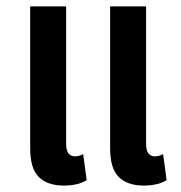

<svg xmlns="http://www.w3.org/2000/svg" viewBox="-20 -568 563 598"><path d="M179 10Q128 10 101 -16.5Q74 -43 74 -106V-548H186V-120Q186 -81 214 -81Q226 -81 239 -88L250 -7Q236 2 217.5 6Q199 10 179 10ZM428 10Q377 10 350 -16.5Q323 -43 323 -106V-548H435V-120Q435 -81 463 -81Q475 -81 488 -88L499 -7Q485 2 466.5 6Q448 10 428 10Z"/></svg>

Font: Noto Sans Thai ExtCond SemBd
Style: Regular
Weight: 600
Width: 2
Designer: Monotype Design Team
Foundry: Monotype Imaging Inc.
Version: Version 2.002; ttfautohint (v1.8.4.7-5d5b)